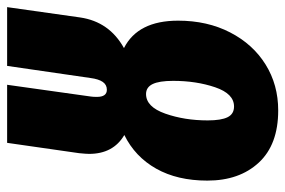

<svg xmlns="http://www.w3.org/2000/svg" viewBox="-151 -632 801 539"><g transform="rotate(-90 249.5 -362.5)"><path d="M384 -415Q461 -376 461 -263Q461 -181 428 -117Q395 -53 338 -17.5Q281 18 209 18Q113 18 62.5 -36.5Q12 -91 12 -181Q12 -265 45.5 -324.5Q79 -384 140 -414Q87 -445 87 -513Q87 -521 89 -541L118 -743H281L248 -508Q247 -502 247 -491Q247 -463 267 -463Q281 -463 289 -474.5Q297 -486 300 -509L334 -743H499L470 -538Q458 -456 384 -415ZM292 -277Q292 -316 283 -334.5Q274 -353 255 -353Q219 -353 200 -299Q181 -245 181 -180Q181 -142 190 -124Q199 -106 220 -106Q256 -106 274 -159Q292 -212 292 -277Z"/></g></svg>

Font: Fira Sans Extra Condensed ExtraBold
Style: Italic
Weight: 800
Width: 3
Italic angle: -8°
Designer: Carrois Corporate & Edenspiekermann AG
Foundry: Carrois Corporate GbR & Edenspiekermann AG
Version: Version 4.203